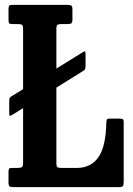

<svg xmlns="http://www.w3.org/2000/svg" viewBox="-20 -770 546 790"><path d="M30 -375.5 75 -403V-650Q75 -663.5 71.2 -667.2Q67.5 -671 53.5 -671H31Q20.5 -671 17.8 -674.2Q15 -677.5 15 -688.5V-732Q15 -743.5 18.2 -746.8Q21.5 -750 33.5 -750H256Q269 -750 273.5 -747Q278 -744 278 -731V-690Q278 -677.5 273.8 -674.2Q269.5 -671 257.5 -671H233.5Q221 -671 216.5 -667.8Q212 -664.5 212 -651.5V-488L315.5 -552Q323 -556.5 327.5 -558.8Q332 -561 332 -545.5V-503Q332 -490 330.2 -485.8Q328.5 -481.5 320.5 -477L212 -409.5V-98.5Q212 -85.5 216.2 -82.2Q220.5 -79 234 -79H296Q353.5 -79 384.5 -122.5Q415.5 -166 417.5 -265.5Q418 -275 419.8 -278.5Q421.5 -282 431.5 -282H469.5Q480.5 -282 484.8 -279.8Q489 -277.5 489 -267V-24Q489 -9.5 486 -4.8Q483 0 468.5 0H36.5Q24 0 19.5 -3.2Q15 -6.5 15 -20V-62.5Q15 -71.5 17 -75.2Q19 -79 28 -79H50.5Q65.5 -79 70.2 -82.5Q75 -86 75 -101V-325L33 -299Q25.5 -295 21.8 -293.2Q18 -291.5 18 -306.5V-353.5Q18 -365 20.8 -368.2Q23.5 -371.5 30 -375.5Z"/></svg>

Font: Besley* Condensed Semi
Style: Regular
Weight: 600
Width: 3
Designer: Owen Earl
Foundry: indestructible type*
Version: Version 3.000; ttfautohint (v1.8.3)